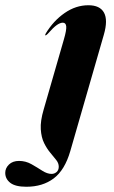

<svg xmlns="http://www.w3.org/2000/svg" viewBox="-146 -473 434 732"><path d="M250 -341 122 103Q101 175.5 58.8 207.2Q16.5 239 -45.5 239Q-87.5 239 -106.8 224Q-126 209 -126 186Q-126 168 -111.8 154.2Q-97.5 140.5 -73.5 140.5Q-48 140.5 -26 153Q-4 165.5 15 177.8Q34 190 50.5 190Q61.5 190 69.8 182.8Q78 175.5 78 162.5Q78 149 68.2 136.8Q58.5 124.5 45.5 109Q32.5 93.5 22 72.2Q11.5 51 9.5 19.8Q7.5 -11.5 20.5 -55.5L97.5 -322.5Q108 -358.5 106.5 -372.5Q105 -386.5 93.5 -386.5Q83.5 -386.5 70.5 -377.5Q57.5 -368.5 35.5 -343.5Q30 -338 27.5 -338Q24.5 -338.5 28.5 -345.5Q57.5 -393.5 100.2 -423.2Q143 -453 191 -453Q235 -453 250.5 -424.8Q266 -396.5 250 -341Z"/></svg>

Font: Fraunces 144pt S000
Style: Bold Italic
Weight: 700
Italic angle: -16°
Version: Version 1.000; ttfautohint (v1.8.3)